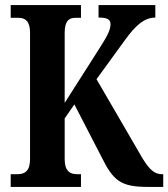

<svg xmlns="http://www.w3.org/2000/svg" viewBox="-20 -734 661 754"><path d="M22 0H298V-50H282C254 -50 234 -63 234 -109V-269L272 -324L379 -117C425 -24 454 0 561 0H621V-50H616C582 -50 560 -75 527 -134L359 -423L471 -577C510 -631 545 -665 590 -665V-714H367V-665C401 -665 414 -658 414 -639C414 -613 397 -586 366 -537L234 -330V-605C234 -651 250 -664 276 -664H298V-714H22V-664H53C79 -664 98 -651 98 -606V-109C98 -62 77 -50 49 -50H22Z"/></svg>

Font: Noto Serif Khmer ExtraCondensed
Style: Bold
Weight: 700
Width: 2
Designer: Danh Hong and the Monotype Design Team
Foundry: Monotype Imaging Inc.
Version: Version 2.004